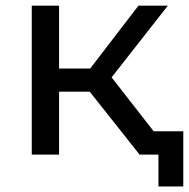

<svg xmlns="http://www.w3.org/2000/svg" viewBox="-20 -550 672 683"><path d="M272.1 -257.9 351.9 -307 591.4 0H476.6ZM93 -529.9H190.1V0H93ZM160.9 -306.3H335.9V-224H160.9ZM269.6 -265.6 472.6 -529.9H577.1L360.4 -253.6ZM543.6 -24.3 567 0H476.6V-83.1H632V113.3H543.6Z"/></svg>

Font: iiserrat Thin
Style: Regular
Weight: 100
Designer: Akira Ohta
Foundry: Akira Ohta
Version: Version 1.200;Glyphs 3.3.1 (3343)